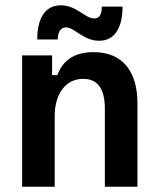

<svg xmlns="http://www.w3.org/2000/svg" viewBox="-20 -711 601 731"><path d="M200 -560.8C200 -592.5 213.3 -606.7 230.8 -606.7C264.2 -606.7 296.7 -555.8 357.5 -555.8C425 -555.8 446.7 -619.2 446.7 -685.8H367.5C367.5 -655 358.3 -640.8 338.3 -640.8C303.3 -640.8 271.7 -690.8 211.7 -690.8C143.3 -690.8 121.7 -627.5 121.7 -560.8ZM188.3 0V-270C188.3 -350 227.5 -410.8 296.7 -410.8C354.2 -410.8 379.2 -370 379.2 -296.7V0H503.3V-318.3C503.3 -436.7 448.3 -512.5 336.7 -512.5C257.5 -512.5 217.5 -476.7 198.3 -425H178.3V-500H64.2V0Z"/></svg>

Font: Familjen Grotesk SemiBold
Style: Regular
Weight: 600
Designer: Anders Wikstroem, Jonas Baeckman, Matilda Gysing, Kristian Moeller
Foundry: Familjen STHLM AB
Version: Version 2.000